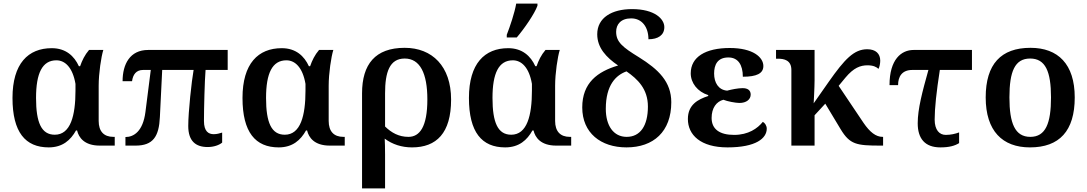

<svg xmlns="http://www.w3.org/2000/svg" viewBox="-20 -816 6093 1076"><path d="M253 10C331 10 376 -31 406 -85H412C421 -46 452 0 539 0H623V-49H615C562 -49 533 -80 533 -138V-336C533 -405 547 -498 559 -536H479C455 -508 440 -477 429 -445H422C396 -502 349 -546 270 -546C138 -546 50 -460 50 -267C50 -75 122 10 253 10ZM287 -61C212 -61 182 -129 182 -267C182 -406 217 -478 296 -478C344 -478 387 -439 403 -346V-308C403 -169 376 -61 287 -61Z M1144 8C1178 8 1209 -3 1225 -17V-73C1212 -69 1196 -64 1178 -64C1149 -64 1123 -79 1123 -138C1123 -206 1127 -365 1132 -424H1256V-536H810C708 -536 667 -456 667 -361H720C725 -398 743 -424 782 -424H825L795 -188C781 -79 729 -48 683 -48V0H740C838 0 871 -51 876 -160L889 -424H1065C1054 -362 1035 -190 1035 -110C1035 -25 1077 8 1144 8Z M1542 10C1620 10 1665 -31 1695 -85H1701C1710 -46 1741 0 1828 0H1912V-49H1904C1851 -49 1822 -80 1822 -138V-336C1822 -405 1836 -498 1848 -536H1768C1744 -508 1729 -477 1718 -445H1711C1685 -502 1638 -546 1559 -546C1427 -546 1339 -460 1339 -267C1339 -75 1411 10 1542 10ZM1576 -61C1501 -61 1471 -129 1471 -267C1471 -406 1506 -478 1585 -478C1633 -478 1676 -439 1692 -346V-308C1692 -169 1665 -61 1576 -61Z M2009 240H2138V49C2138 13 2137 -21 2136 -39C2179 -7 2231 10 2289 10C2426 10 2508 -70 2508 -258C2508 -445 2402 -548 2248 -548C2083 -548 2009 -456 2009 -293ZM2269 -49C2215 -49 2174 -72 2138 -107V-293C2138 -411 2163 -488 2248 -488C2334 -488 2375 -405 2375 -259C2375 -105 2332 -49 2269 -49Z M2820 -606H2876C2918 -655 2976 -739 2992 -784V-796H2873C2864 -744 2838 -667 2820 -621ZM2811 10C2889 10 2934 -31 2964 -85H2970C2979 -46 3010 0 3097 0H3181V-49H3173C3120 -49 3091 -80 3091 -138V-336C3091 -405 3105 -498 3117 -536H3037C3013 -508 2998 -477 2987 -445H2980C2954 -502 2907 -546 2828 -546C2696 -546 2608 -460 2608 -267C2608 -75 2680 10 2811 10ZM2845 -61C2770 -61 2740 -129 2740 -267C2740 -406 2775 -478 2854 -478C2902 -478 2945 -439 2961 -346V-308C2961 -169 2934 -61 2845 -61Z M3491 10C3642 10 3742 -78 3742 -243C3742 -358 3670 -427 3561 -495C3468 -552 3433 -581 3433 -638C3433 -679 3459 -713 3517 -713C3579 -713 3614 -663 3614 -596C3668 -596 3703 -619 3703 -664C3703 -710 3649 -765 3522 -765C3409 -765 3327 -717 3327 -624C3327 -548 3378 -494 3444 -449C3329 -415 3243 -352 3243 -214C3243 -71 3347 10 3491 10ZM3492 -49C3418 -49 3375 -112 3375 -206C3375 -340 3432 -395 3491 -416C3553 -373 3611 -318 3611 -219C3611 -111 3568 -49 3492 -49Z M4057 10C4217 10 4277 -41 4277 -95C4277 -112 4266 -128 4255 -133C4225 -96 4174 -60 4094 -60C4013 -60 3968 -92 3968 -155C3968 -211 3995 -247 4034 -257C4055 -248 4103 -239 4124 -239C4163 -239 4187 -259 4187 -286C4187 -311 4169 -322 4142 -322C4116 -322 4081 -315 4055 -308C4006 -312 3982 -353 3982 -404C3982 -453 4001 -494 4062 -494C4116 -494 4143 -453 4143 -386C4220 -386 4258 -404 4258 -446C4258 -495 4200 -547 4070 -547C3934 -547 3851 -497 3851 -405C3851 -351 3889 -302 3949 -283V-278C3891 -259 3835 -229 3835 -149C3835 -60 3906 10 4057 10Z M4415 0H4545V-170L4605 -235L4691 -92C4743 -6 4780 0 4915 0H4929V-49H4926C4889 -49 4855 -75 4819 -128L4680 -335L4718 -381C4764 -436 4801 -450 4842 -450C4875 -450 4893 -440 4903 -430C4909 -439 4913 -461 4913 -476C4913 -515 4888 -540 4840 -540C4766 -540 4714 -485 4624 -357L4540 -237C4540 -237 4545 -329 4545 -365V-536H4329V-487H4340C4374 -487 4415 -479 4415 -424Z M5250 10C5300 10 5331 1 5355 -14V-74C5334 -66 5308 -60 5280 -60C5245 -60 5218 -87 5218 -146C5218 -209 5228 -302 5247 -424H5427V-536H5100C5031 -536 4965 -483 4965 -339H5013C5013 -386 5034 -424 5093 -424H5183C5149 -302 5123 -206 5123 -125C5123 -40 5163 10 5250 10Z M5752 10C5917 10 6003 -82 6003 -270C6003 -457 5909 -548 5755 -548C5590 -548 5504 -457 5504 -270C5504 -82 5598 10 5752 10ZM5754 -49C5668 -49 5637 -125 5637 -270C5637 -415 5667 -488 5753 -488C5839 -488 5870 -415 5870 -270C5870 -125 5840 -49 5754 -49Z"/></svg>

Font: Noto Serif Semi
Style: Regular
Weight: 600
Designer: Monotype Design Team
Foundry: Monotype Imaging Inc.
Version: Version 1.002